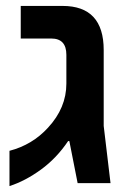

<svg xmlns="http://www.w3.org/2000/svg" viewBox="-20 -618 420 648"><path d="M12 10Q65 -7 118 -45.5Q171 -84 210 -142H214L242 0H353L330 -193V-449Q330 -598 191 -598H50V-488H153Q204 -488 204 -433V-336Q204 -254 142 -187Q89 -129 12 -109Z"/></svg>

Font: Noto Sans Hebrew Semi
Style: Regular
Weight: 600
Designer: Monotype Design Team
Foundry: Monotype Imaging Inc.
Version: Version 1.902